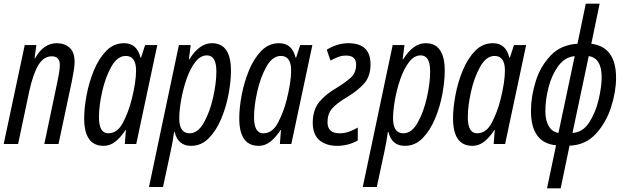

<svg xmlns="http://www.w3.org/2000/svg" viewBox="-21 -780 3381 1040"><path d="M-1 0H77L138 -288Q158 -379 186.5 -427Q215 -475 260 -475Q303 -475 303 -428Q303 -408 298.5 -382.5Q294 -357 289 -333L219 0H296L369 -344Q374 -370 378.5 -397Q383 -424 383 -445Q383 -498 355.5 -522Q328 -546 287 -546Q214 -546 169 -464H166L176 -536H113Z M540 10Q575 10 604 -13Q633 -36 659 -76H661L655 0H717L831 -536H765L743 -468H740Q721 -546 651 -546Q595 -546 554.5 -504.5Q514 -463 487.5 -398.5Q461 -334 448 -264.5Q435 -195 435 -139Q435 10 540 10ZM565 -58Q515 -58 515 -145Q515 -206 532.5 -284Q550 -362 582.5 -419.5Q615 -477 660 -477Q716 -477 716 -398Q716 -336 692 -240Q675 -173 645 -115.5Q615 -58 565 -58Z M786 233H862L905 32Q914 -9 922 -65H925Q943 10 1014 10Q1069 10 1109.5 -31Q1150 -72 1177 -136Q1204 -200 1217 -270Q1230 -340 1230 -397Q1230 -546 1127 -546Q1059 -546 1005 -459H1002L1012 -536H948ZM1006 -58Q950 -58 950 -139Q950 -180 960 -237.5Q970 -295 989 -350.5Q1008 -406 1036 -443Q1064 -480 1100 -480Q1151 -480 1151 -393Q1151 -331 1133.5 -252.5Q1116 -174 1083.5 -116Q1051 -58 1006 -58Z M1380 10Q1415 10 1444 -13Q1473 -36 1499 -76H1501L1495 0H1557L1671 -536H1605L1583 -468H1580Q1561 -546 1491 -546Q1435 -546 1394.5 -504.5Q1354 -463 1327.5 -398.5Q1301 -334 1288 -264.5Q1275 -195 1275 -139Q1275 10 1380 10ZM1405 -58Q1355 -58 1355 -145Q1355 -206 1372.5 -284Q1390 -362 1422.5 -419.5Q1455 -477 1500 -477Q1556 -477 1556 -398Q1556 -336 1532 -240Q1515 -173 1485 -115.5Q1455 -58 1405 -58Z M1805 10Q1865 10 1917 -19V-89Q1895 -76 1870.5 -67Q1846 -58 1819 -58Q1753 -58 1753 -118Q1753 -162 1776.5 -190.5Q1800 -219 1862 -256Q1914 -287 1950 -326Q1986 -365 1986 -432Q1986 -546 1866 -546Q1807 -546 1749 -511L1769 -452Q1788 -462 1808.5 -470.5Q1829 -479 1854 -479Q1908 -479 1908 -430Q1908 -385 1878 -358.5Q1848 -332 1804 -305Q1746 -272 1709.5 -229Q1673 -186 1673 -113Q1674 -49 1710.5 -19.5Q1747 10 1805 10Z M1944 233H2020L2063 32Q2072 -9 2080 -65H2083Q2101 10 2172 10Q2227 10 2267.5 -31Q2308 -72 2335 -136Q2362 -200 2375 -270Q2388 -340 2388 -397Q2388 -546 2285 -546Q2217 -546 2163 -459H2160L2170 -536H2106ZM2164 -58Q2108 -58 2108 -139Q2108 -180 2118 -237.5Q2128 -295 2147 -350.5Q2166 -406 2194 -443Q2222 -480 2258 -480Q2309 -480 2309 -393Q2309 -331 2291.5 -252.5Q2274 -174 2241.5 -116Q2209 -58 2164 -58Z M2538 10Q2573 10 2602 -13Q2631 -36 2657 -76H2659L2653 0H2715L2829 -536H2763L2741 -468H2738Q2719 -546 2649 -546Q2593 -546 2552.5 -504.5Q2512 -463 2485.5 -398.5Q2459 -334 2446 -264.5Q2433 -195 2433 -139Q2433 10 2538 10ZM2563 -58Q2513 -58 2513 -145Q2513 -206 2530.5 -284Q2548 -362 2580.5 -419.5Q2613 -477 2658 -477Q2714 -477 2714 -398Q2714 -336 2690 -240Q2673 -173 2643 -115.5Q2613 -58 2563 -58Z M2942 240H3016L3064 9Q3150 6 3206 -54.5Q3262 -115 3289 -199.5Q3316 -284 3316 -358Q3316 -526 3182 -543L3227 -760H3152L3107 -543Q3018 -538 2962 -479.5Q2906 -421 2880.5 -338.5Q2855 -256 2855 -180Q2855 -6 2991 7ZM3004 -60Q2969 -66 2951 -97.5Q2933 -129 2933 -177Q2933 -240 2950.5 -307.5Q2968 -375 3003.5 -423Q3039 -471 3092 -476ZM3080 -60 3168 -476Q3238 -466 3238 -361Q3238 -312 3222 -242Q3206 -172 3171 -117.5Q3136 -63 3080 -60Z"/></svg>

Font: Noto Sans UI Condensed
Style: Italic
Weight: 400
Width: 3
Italic angle: -12°
Designer: Monotype Design Team
Foundry: Monotype Imaging Inc.
Version: Version 1.901